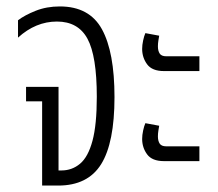

<svg xmlns="http://www.w3.org/2000/svg" viewBox="-20 -577 677 597"><path d="M111 0V-262H61V-307H162V-47H171Q204 -47 229 -68Q254 -89 267.5 -139Q281 -189 281 -276Q281 -403 252 -456.5Q223 -510 157 -510Q91 -510 36 -460V-514Q57 -530 91 -543.5Q125 -557 166 -557Q258 -557 297 -486Q336 -415 336 -275Q336 -133 294.5 -66.5Q253 0 161 0Z M490 -356Q453 -356 437.5 -377Q422 -398 422 -425Q422 -437 425 -451Q428 -465 432 -474L475 -466Q474 -460 472.5 -451Q471 -442 471 -433Q471 -419 476.5 -410.5Q482 -402 497 -402H600V-356ZM490 -76Q453 -76 437.5 -97Q422 -118 422 -145Q422 -157 425 -171Q428 -185 432 -194L475 -186Q474 -180 472.5 -171Q471 -162 471 -153Q471 -139 476.5 -130.5Q482 -122 497 -122H600V-76Z"/></svg>

Font: Noto Sans Thai ExtCond Light
Style: Regular
Weight: 300
Width: 2
Designer: Monotype Design Team
Foundry: Monotype Imaging Inc.
Version: Version 2.002; ttfautohint (v1.8.4.7-5d5b)